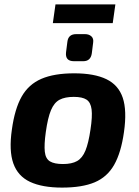

<svg xmlns="http://www.w3.org/2000/svg" viewBox="-20 -840 630 872"><path d="M317 -507Q408 -507 463 -480.5Q518 -454 537.5 -396Q557 -338 543 -240Q530 -147 498.5 -91.5Q467 -36 410 -12Q353 12 262 12Q172 12 116.5 -14Q61 -40 40.5 -98Q20 -156 34 -252Q47 -346 78.5 -401.5Q110 -457 168 -482Q226 -507 317 -507ZM315 -400Q275 -400 250.5 -387Q226 -374 211.5 -339.5Q197 -305 188 -240Q180 -183 183.5 -151Q187 -119 207 -107Q227 -95 266 -95Q306 -95 330 -108.5Q354 -122 368 -156Q382 -190 391 -252Q400 -311 396 -343Q392 -375 373 -387.5Q354 -400 315 -400ZM504 -820 492 -735H220L232 -820ZM366 -685Q384 -685 395 -675Q406 -665 403 -646L397 -598Q392 -562 358 -562H316Q275 -562 280 -603L286 -650Q290 -685 326 -685Z"/></svg>

Font: Exo 2
Style: Bold Italic
Weight: 700
Italic angle: -8°
Designer: Natanael Gama
Foundry: Natanael Gama
Version: Version 2.010